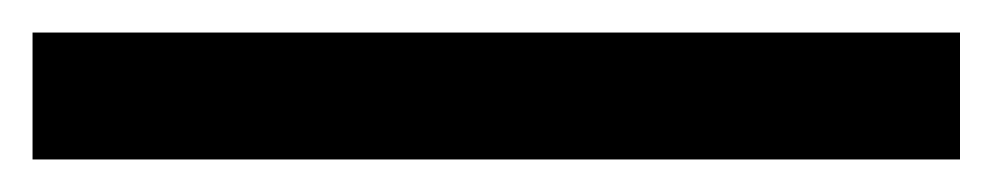

<svg xmlns="http://www.w3.org/2000/svg" viewBox="-20 106 611 118"><path d="M0 126H570V204H0Z"/></svg>

Font: TypoPRO Montserrat Alternates
Style: Regular
Weight: 500
Designer: Julieta Ulanovsky
Foundry: Julieta Ulanovsky
Version: Version 6.001